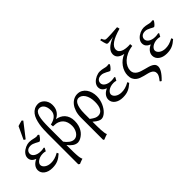

<svg xmlns="http://www.w3.org/2000/svg" viewBox="2 -1594 2658 2658"><g transform="rotate(-45 1331.0 -264.5)"><path d="M396.5 -439Q387.2 -422.9 377.2 -410.2Q367.2 -397.5 358.4 -388.7Q349.6 -379.9 342.8 -375.5Q335.9 -371.1 332.5 -371.1Q327.1 -371.1 314 -378.7Q300.8 -386.2 283.2 -395.5Q265.6 -404.8 244.9 -412.4Q224.1 -419.9 204.6 -419.9Q161.6 -419.9 139.4 -399.4Q117.2 -378.9 117.2 -347.2Q117.2 -332 125.5 -317.1Q133.8 -302.2 150.6 -290.3Q167.5 -278.3 192.6 -270.8Q217.8 -263.2 252 -263.2Q265.1 -263.2 281.7 -265.1Q298.3 -267.1 313 -270.5L322.8 -260.3L297.9 -214.8Q283.7 -218.8 272.9 -220.5Q262.2 -222.2 250.5 -222.2Q215.3 -222.2 189 -213.4Q162.6 -204.6 145 -191.4Q127.4 -178.2 118.7 -163.1Q109.9 -147.9 109.9 -135.3Q109.9 -118.2 119.4 -102.8Q128.9 -87.4 146 -75.2Q163.1 -63 186.5 -55.9Q210 -48.8 237.8 -48.8Q254.9 -48.8 272.2 -50.8Q289.6 -52.7 308.1 -57.9Q326.7 -63 347.4 -71.8Q368.2 -80.6 391.6 -93.8L402.8 -67.9Q377.9 -45.9 355.5 -30.3Q333 -14.6 309.1 -4.6Q285.2 5.4 258.8 10Q232.4 14.6 200.2 14.6Q163.1 14.6 132.6 5.4Q102.1 -3.9 80.1 -20.5Q58.1 -37.1 46.1 -59.8Q34.2 -82.5 34.2 -109.4Q34.2 -130.4 41.5 -149.2Q48.8 -168 62 -183.8Q75.2 -199.7 93 -212.2Q110.8 -224.6 131.3 -233.4Q94.7 -247.1 74.2 -270.8Q53.7 -294.4 53.7 -330.6Q53.7 -351.1 62 -369.4Q70.3 -387.7 84 -403.1Q97.7 -418.5 115.2 -430.7Q132.8 -442.9 151.9 -451.4Q170.9 -460 189.7 -464.4Q208.5 -468.8 224.6 -468.8Q246.1 -468.8 263.7 -465.8Q281.2 -462.9 296.6 -459.2Q312 -455.6 325.4 -452.6Q338.9 -449.7 352.5 -449.7Q354 -449.7 357.9 -450.4Q361.8 -451.2 366.5 -451.9Q371.1 -452.6 375.2 -453.4Q379.4 -454.1 380.9 -454.1Q386.2 -451.7 389.4 -447.8Q392.6 -443.8 396.5 -439ZM218.8 -529.3Q214.8 -530.3 211.9 -531.5Q209 -532.7 206.1 -534.7Q203.1 -536.6 200.2 -539.1Q197.3 -541.5 192.9 -545.4L278.8 -728.5Q286.6 -731.4 297.4 -734.6Q308.1 -737.8 319.8 -741.2Q331.5 -744.6 343 -747.3Q354.5 -750 363.8 -752.4L378.9 -735.4Z M562.5 -140.6Q574.2 -123 589.4 -106.9Q604.5 -90.8 621.6 -78.4Q638.7 -65.9 657 -58.6Q675.3 -51.3 692.9 -51.3Q719.7 -51.3 740.7 -65.4Q761.7 -79.6 776.4 -101.8Q791 -124 798.8 -151.6Q806.6 -179.2 806.6 -205.6Q806.6 -245.6 795.9 -279.1Q785.2 -312.5 762.9 -336.7Q740.7 -360.8 706.3 -374.5Q671.9 -388.2 625 -388.2H613.3L609.9 -427.2Q640.6 -433.6 666.5 -445.1Q692.4 -456.5 710.9 -473.1Q729.5 -489.7 740 -512Q750.5 -534.2 750.5 -562.5V-564.5Q750.5 -601.1 742.4 -626.7Q734.4 -652.3 721.2 -668.9Q708 -685.5 691.4 -693.1Q674.8 -700.7 657.2 -700.7Q627.9 -700.7 609.4 -681.2Q590.8 -661.6 580.6 -625.2Q570.3 -588.9 566.4 -537.4Q562.5 -485.8 562.5 -421.9ZM879.9 -229.5Q879.9 -182.6 869.6 -146.2Q859.4 -109.9 843 -82.8Q826.7 -55.7 806.4 -37.1Q786.1 -18.6 766.4 -7.1Q746.6 4.4 729.5 9.5Q712.4 14.6 702.1 14.6Q663.1 14.6 627.4 -10Q591.8 -34.7 562.5 -74.7V-4.4Q562.5 34.2 563.2 63.2Q564 92.3 565.2 114Q566.4 135.7 568.1 151.4Q569.8 167 572.3 178.7Q574.7 190.4 577.9 199.2Q581.1 208 584.5 216.3Q577.1 218.3 566.9 221.7Q556.6 225.1 545.9 229.2Q535.2 233.4 525.1 237.3Q515.1 241.2 509.3 244.1L489.3 230V-364.7Q489.3 -408.2 491.7 -454.1Q494.1 -500 501.7 -543.5Q509.3 -586.9 522.7 -625.7Q536.1 -664.6 558.3 -693.6Q580.6 -722.7 612.5 -739.7Q644.5 -756.8 688.5 -756.8Q711.9 -756.8 734.9 -745.8Q757.8 -734.9 776.1 -715.6Q794.4 -696.3 806.2 -669.2Q817.9 -642.1 818.8 -609.9V-597.7Q818.8 -576.2 814.2 -553Q809.6 -529.8 797.4 -507.3Q785.2 -484.9 764.6 -464.8Q744.1 -444.8 712.9 -430.2Q748.5 -424.3 779.3 -408.9Q810.1 -393.6 832.3 -368.7Q854.5 -343.8 867.2 -309.1Q879.9 -274.4 879.9 -229.5Z M1045.4 -101.6Q1066.9 -85.9 1082.8 -75.7Q1098.6 -65.4 1111.8 -59.6Q1125 -53.7 1136.5 -51.3Q1147.9 -48.8 1160.6 -48.8Q1211.4 -48.8 1238.3 -92.3Q1265.1 -135.7 1265.1 -217.3Q1265.1 -264.2 1255.1 -301.3Q1245.1 -338.4 1228 -364.3Q1210.9 -390.1 1188.2 -403.8Q1165.5 -417.5 1140.1 -417.5Q1122.1 -417.5 1105 -406.5Q1087.9 -395.5 1074.7 -370.4Q1061.5 -345.2 1053.5 -304.2Q1045.4 -263.2 1045.4 -203.1ZM1338.4 -255.4Q1338.4 -220.2 1330.8 -186.8Q1323.2 -153.3 1310.1 -123.3Q1296.9 -93.3 1279.5 -67.9Q1262.2 -42.5 1242.4 -24.2Q1222.7 -5.9 1201.9 4.4Q1181.2 14.6 1161.6 14.6Q1152.8 14.6 1141.8 12.2Q1130.9 9.8 1116.7 2.9Q1102.5 -3.9 1085 -15.9Q1067.4 -27.8 1045.4 -47.4V-34.7Q1045.4 2.4 1045.9 41Q1046.4 79.6 1048.1 113.8Q1049.8 147.9 1054 174.6Q1058.1 201.2 1065.4 214.4Q1043 221.7 1024.7 228.5Q1006.3 235.4 985.8 244.1Q980.5 241.7 978.3 239.3Q976.1 236.8 972.2 232.4V-197.8Q972.2 -263.7 988.5 -314.2Q1004.9 -364.7 1032.2 -399.2Q1059.6 -433.6 1094.7 -451.2Q1129.9 -468.8 1167.5 -468.8Q1209.5 -468.8 1241.5 -450.7Q1273.4 -432.6 1294.9 -402.8Q1316.4 -373 1327.4 -334.5Q1338.4 -295.9 1338.4 -255.4Z M1778.3 -439Q1769 -422.9 1759 -410.2Q1749 -397.5 1740.2 -388.7Q1731.4 -379.9 1724.6 -375.5Q1717.8 -371.1 1714.4 -371.1Q1709 -371.1 1695.8 -378.7Q1682.6 -386.2 1665 -395.5Q1647.5 -404.8 1626.7 -412.4Q1606 -419.9 1586.4 -419.9Q1543.5 -419.9 1521.2 -399.4Q1499 -378.9 1499 -347.2Q1499 -332 1507.3 -317.1Q1515.6 -302.2 1532.5 -290.3Q1549.3 -278.3 1574.5 -270.8Q1599.6 -263.2 1633.8 -263.2Q1647 -263.2 1663.6 -265.1Q1680.2 -267.1 1694.8 -270.5L1704.6 -260.3L1679.7 -214.8Q1665.5 -218.8 1654.8 -220.5Q1644 -222.2 1632.3 -222.2Q1597.2 -222.2 1570.8 -213.4Q1544.4 -204.6 1526.9 -191.4Q1509.3 -178.2 1500.5 -163.1Q1491.7 -147.9 1491.7 -135.3Q1491.7 -118.2 1501.2 -102.8Q1510.7 -87.4 1527.8 -75.2Q1544.9 -63 1568.4 -55.9Q1591.8 -48.8 1619.6 -48.8Q1636.7 -48.8 1654.1 -50.8Q1671.4 -52.7 1689.9 -57.9Q1708.5 -63 1729.2 -71.8Q1750 -80.6 1773.4 -93.8L1784.7 -67.9Q1759.8 -45.9 1737.3 -30.3Q1714.8 -14.6 1690.9 -4.6Q1667 5.4 1640.6 10Q1614.3 14.6 1582 14.6Q1544.9 14.6 1514.4 5.4Q1483.9 -3.9 1461.9 -20.5Q1439.9 -37.1 1428 -59.8Q1416 -82.5 1416 -109.4Q1416 -130.4 1423.3 -149.2Q1430.7 -168 1443.8 -183.8Q1457 -199.7 1474.9 -212.2Q1492.7 -224.6 1513.2 -233.4Q1476.6 -247.1 1456.1 -270.8Q1435.5 -294.4 1435.5 -330.6Q1435.5 -351.1 1443.8 -369.4Q1452.1 -387.7 1465.8 -403.1Q1479.5 -418.5 1497.1 -430.7Q1514.6 -442.9 1533.7 -451.4Q1552.7 -460 1571.5 -464.4Q1590.3 -468.8 1606.4 -468.8Q1627.9 -468.8 1645.5 -465.8Q1663.1 -462.9 1678.5 -459.2Q1693.8 -455.6 1707.3 -452.6Q1720.7 -449.7 1734.4 -449.7Q1735.8 -449.7 1739.7 -450.4Q1743.7 -451.2 1748.3 -451.9Q1752.9 -452.6 1757.1 -453.4Q1761.2 -454.1 1762.7 -454.1Q1768.1 -451.7 1771.2 -447.8Q1774.4 -443.8 1778.3 -439Z M2220.2 -693.4Q2097.7 -659.7 2038.1 -617.4Q1978.5 -575.2 1978.5 -524.9Q1978.5 -499.5 1992.4 -482.7Q2006.3 -465.8 2028.8 -455.6Q2051.3 -445.3 2079.3 -440.9Q2107.4 -436.5 2135.7 -436.5Q2146 -436.5 2155.5 -437.3Q2165 -438 2173.3 -439Q2174.3 -429.2 2174.8 -419.4Q2175.3 -409.7 2176.3 -399.9Q2111.8 -391.6 2063 -368.9Q2014.2 -346.2 1981.2 -315.2Q1948.2 -284.2 1931.6 -248.3Q1915 -212.4 1915 -178.2Q1915 -147.5 1928.7 -126.5Q1942.4 -105.5 1964.4 -91.3Q1986.3 -77.1 2014.6 -67.9Q2043 -58.6 2072.8 -50.8Q2102.5 -43 2130.9 -35.2Q2159.2 -27.3 2181.2 -15.6Q2203.1 -3.9 2216.8 12.9Q2230.5 29.8 2230.5 55.7Q2230.5 69.8 2225.6 87.4Q2220.7 105 2208.3 126.5Q2195.8 147.9 2174.6 174.1Q2153.3 200.2 2120.6 231.4Q2112.8 228.5 2107.9 224.1Q2103 219.7 2098.1 213.9Q2113.3 195.3 2123.8 180.4Q2134.3 165.5 2140.6 152.8Q2147 140.1 2149.7 129.4Q2152.3 118.7 2152.3 107.9Q2152.3 81.1 2138.9 64.7Q2125.5 48.3 2103.8 38.1Q2082 27.8 2054.2 21.2Q2026.4 14.6 1997.1 7.1Q1967.8 -0.5 1939.9 -11Q1912.1 -21.5 1890.4 -39.6Q1868.7 -57.6 1855.2 -85.7Q1841.8 -113.8 1841.8 -156.2Q1841.8 -192.4 1854.2 -229.2Q1866.7 -266.1 1890.1 -299.1Q1913.6 -332 1946.5 -358.4Q1979.5 -384.8 2020.5 -399.9Q1983.9 -407.2 1960.7 -419.4Q1937.5 -431.6 1924.8 -446.5Q1912.1 -461.4 1907.5 -477.5Q1902.8 -493.7 1902.8 -508.3Q1902.8 -558.6 1945.8 -600.1Q1988.3 -641.6 2077.1 -678.2Q2065.9 -675.8 2049.3 -672.9Q2032.7 -670.4 2016.6 -668.2Q2000.5 -666 1987.5 -664.6Q1974.6 -663.1 1970.2 -663.1Q1960.4 -663.1 1954.1 -666.3Q1947.8 -669.4 1942.6 -680.4Q1937.5 -691.4 1931.9 -712.4Q1926.3 -733.4 1918.5 -769Q1925.3 -771.5 1931.4 -772.2Q1937.5 -772.9 1944.3 -772.9Q1950.2 -756.8 1955.8 -746.8Q1961.4 -736.8 1968 -731.2Q1974.6 -725.6 1983.4 -723.6Q1992.2 -721.7 2004.9 -721.7Q2024.4 -721.7 2044.7 -722.2Q2064.9 -722.7 2089.1 -723.9Q2113.3 -725.1 2142.8 -727.3Q2172.4 -729.5 2210.4 -732.4Q2214.4 -724.6 2216.8 -713.1Q2219.2 -701.7 2220.2 -693.4Z M2637.7 -439Q2628.4 -422.9 2618.4 -410.2Q2608.4 -397.5 2599.6 -388.7Q2590.8 -379.9 2584 -375.5Q2577.1 -371.1 2573.7 -371.1Q2568.4 -371.1 2555.2 -378.7Q2542 -386.2 2524.4 -395.5Q2506.8 -404.8 2486.1 -412.4Q2465.3 -419.9 2445.8 -419.9Q2402.8 -419.9 2380.6 -399.4Q2358.4 -378.9 2358.4 -347.2Q2358.4 -332 2366.7 -317.1Q2375 -302.2 2391.8 -290.3Q2408.7 -278.3 2433.8 -270.8Q2459 -263.2 2493.2 -263.2Q2506.3 -263.2 2522.9 -265.1Q2539.6 -267.1 2554.2 -270.5L2564 -260.3L2539.1 -214.8Q2524.9 -218.8 2514.2 -220.5Q2503.4 -222.2 2491.7 -222.2Q2456.5 -222.2 2430.2 -213.4Q2403.8 -204.6 2386.2 -191.4Q2368.7 -178.2 2359.9 -163.1Q2351.1 -147.9 2351.1 -135.3Q2351.1 -118.2 2360.6 -102.8Q2370.1 -87.4 2387.2 -75.2Q2404.3 -63 2427.7 -55.9Q2451.2 -48.8 2479 -48.8Q2496.1 -48.8 2513.4 -50.8Q2530.8 -52.7 2549.3 -57.9Q2567.9 -63 2588.6 -71.8Q2609.4 -80.6 2632.8 -93.8L2644 -67.9Q2619.1 -45.9 2596.7 -30.3Q2574.2 -14.6 2550.3 -4.6Q2526.4 5.4 2500 10Q2473.6 14.6 2441.4 14.6Q2404.3 14.6 2373.8 5.4Q2343.3 -3.9 2321.3 -20.5Q2299.3 -37.1 2287.4 -59.8Q2275.4 -82.5 2275.4 -109.4Q2275.4 -130.4 2282.7 -149.2Q2290 -168 2303.2 -183.8Q2316.4 -199.7 2334.2 -212.2Q2352.1 -224.6 2372.6 -233.4Q2335.9 -247.1 2315.4 -270.8Q2294.9 -294.4 2294.9 -330.6Q2294.9 -351.1 2303.2 -369.4Q2311.5 -387.7 2325.2 -403.1Q2338.9 -418.5 2356.4 -430.7Q2374 -442.9 2393.1 -451.4Q2412.1 -460 2430.9 -464.4Q2449.7 -468.8 2465.8 -468.8Q2487.3 -468.8 2504.9 -465.8Q2522.5 -462.9 2537.8 -459.2Q2553.2 -455.6 2566.7 -452.6Q2580.1 -449.7 2593.8 -449.7Q2595.2 -449.7 2599.1 -450.4Q2603 -451.2 2607.7 -451.9Q2612.3 -452.6 2616.5 -453.4Q2620.6 -454.1 2622.1 -454.1Q2627.4 -451.7 2630.6 -447.8Q2633.8 -443.8 2637.7 -439Z"/></g></svg>

Font: Noto Serif Devanagari
Style: Bold
Weight: 700
Designer: Monotype Design Team
Foundry: Monotype Imaging Inc.
Version: Version 1.01